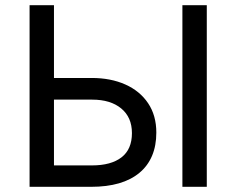

<svg xmlns="http://www.w3.org/2000/svg" viewBox="-20 -720 912 740"><path d="M94 0V-700H188V-419.5H333.5Q406.5 -419.5 462.8 -394.5Q519 -369.5 550.8 -322.2Q582.5 -275 582.5 -209Q582.5 -158.5 566 -119.5Q549.5 -80.5 517.2 -53.8Q485 -27 438.5 -13.5Q392 0 331.5 0ZM188 -82.5H334.5Q408 -82.5 448.2 -113.5Q488.5 -144.5 488.5 -207Q488.5 -268 447.2 -302Q406 -336 335.5 -336H188ZM683 0V-700H777V0Z"/></svg>

Font: Geologica Roman Light
Style: Regular
Weight: 300
Designer: Sindre Bremnes, Frode Helland
Foundry: Monokrom Skriftforlag AS
Version: Version 1.010;gftools[0.9.28]